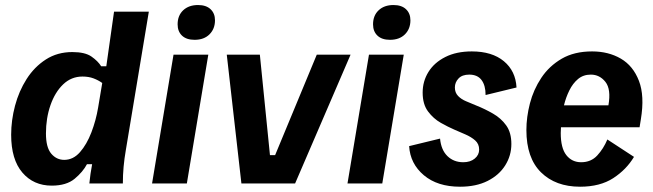

<svg xmlns="http://www.w3.org/2000/svg" viewBox="-20 -712 2532 745"><path d="M180.8 8.3Q110 8.3 66.7 -42.5Q23.3 -93.3 23.3 -189.2Q23.3 -245 38.3 -301.7Q53.3 -358.3 83.3 -405.4Q113.3 -452.5 157.9 -481.2Q202.5 -510 260.8 -510Q310 -510 335 -492.5Q360 -475 372.5 -455H392.5L422.5 -666.7H557.5L468.3 -130Q462.5 -96.7 459.6 -65Q456.7 -33.3 456.7 0H326.7Q328.3 -16.7 331.2 -37.5Q334.2 -58.3 337.5 -75H317.5Q301.7 -45 269.6 -18.3Q237.5 8.3 180.8 8.3ZM229.2 -91.7Q264.2 -91.7 290.4 -121.7Q316.7 -151.7 334.6 -198.3Q352.5 -245 360.8 -295L376.7 -390Q361.7 -400.8 342.9 -407.9Q324.2 -415 300 -415Q256.7 -415 225 -384.6Q193.3 -354.2 175.8 -303.8Q158.3 -253.3 158.3 -194.2Q158.3 -140 178.8 -115.8Q199.2 -91.7 229.2 -91.7Z M570 0 653.3 -500H788.3L705 0ZM735 -557.5Q703.3 -557.5 686.2 -573.8Q669.2 -590 669.2 -617.5Q669.2 -651.7 690.8 -672.1Q712.5 -692.5 748.3 -692.5Q780 -692.5 797.1 -676.2Q814.2 -660 814.2 -633.3Q814.2 -600 792.9 -578.8Q771.7 -557.5 735 -557.5Z M916.7 0 860 -499.2V-500H988.3L1027.5 -110H1047.5L1209.2 -500H1340V-499.2L1125 0Z M1328.3 0 1411.7 -500H1546.7L1463.3 0ZM1493.3 -557.5Q1461.7 -557.5 1444.6 -573.8Q1427.5 -590 1427.5 -617.5Q1427.5 -651.7 1449.2 -672.1Q1470.8 -692.5 1506.7 -692.5Q1538.3 -692.5 1555.4 -676.2Q1572.5 -660 1572.5 -633.3Q1572.5 -600 1551.3 -578.8Q1530 -557.5 1493.3 -557.5Z M1765 12.5Q1677.5 12.5 1624.6 -32.1Q1571.7 -76.7 1567.5 -145L1687.5 -174.2Q1691.7 -130 1716.2 -106.2Q1740.8 -82.5 1777.5 -82.5Q1805 -82.5 1822.1 -96.7Q1839.2 -110.8 1839.2 -131.7Q1839.2 -153.3 1823.8 -167.1Q1808.3 -180.8 1785 -190.8L1742.5 -209.2Q1719.2 -219.2 1690.4 -235.4Q1661.7 -251.7 1640.8 -279.6Q1620 -307.5 1620 -352.5Q1620 -396.7 1642.5 -432.9Q1665 -469.2 1707.9 -490.8Q1750.8 -512.5 1810.8 -512.5Q1889.2 -512.5 1935 -474.6Q1980.8 -436.7 1984.2 -372.5L1864.2 -343.3Q1864.2 -380.8 1848.3 -401.7Q1832.5 -422.5 1800.8 -422.5Q1773.3 -422.5 1759.2 -407.5Q1745 -392.5 1745 -372.5Q1745 -352.5 1757.5 -339.6Q1770 -326.7 1788.3 -319.2L1828.3 -302.5Q1861.7 -289.2 1892.9 -271.2Q1924.2 -253.3 1944.2 -225.4Q1964.2 -197.5 1964.2 -153.3Q1964.2 -108.3 1940.4 -70.4Q1916.7 -32.5 1872.1 -10Q1827.5 12.5 1765 12.5Z M2230.8 12.5Q2135.8 12.5 2079.2 -43.3Q2022.5 -99.2 2022.5 -207.5Q2022.5 -257.5 2036.2 -310.8Q2050 -364.2 2080.4 -410Q2110.8 -455.8 2159.6 -484.2Q2208.3 -512.5 2277.5 -512.5Q2340.8 -512.5 2388.8 -484.6Q2436.7 -456.7 2459.2 -398.3Q2481.7 -340 2466.7 -249.2L2461.7 -218.3H2156.7Q2155.8 -206.7 2155.8 -195.8Q2155.8 -137.5 2177.5 -110Q2199.2 -82.5 2235 -82.5Q2273.3 -82.5 2297.5 -108.8Q2321.7 -135 2336.7 -170.8L2440 -103.3Q2410.8 -54.2 2359.6 -20.8Q2308.3 12.5 2230.8 12.5ZM2272.5 -422.5Q2243.3 -422.5 2222.9 -405.4Q2202.5 -388.3 2189.2 -361.2Q2175.8 -334.2 2168.3 -303.3H2340.8Q2351.7 -365.8 2329.2 -394.2Q2306.7 -422.5 2272.5 -422.5Z"/></svg>

Font: Familjen Grotesk
Style: Bold Italic
Weight: 700
Italic angle: -9.46201°
Designer: Anders Wikstroem, Jonas Baeckman, Matilda Gysing, Kristian Moeller
Foundry: Familjen STHLM AB
Version: Version 2.002; ttfautohint (v1.8.4.7-5d5b)